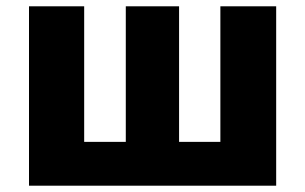

<svg xmlns="http://www.w3.org/2000/svg" viewBox="-20 -589 967 609"><path d="M72 0V-569H247V-139H379V-569H548V-139H679V-569H856V0Z"/></svg>

Font: Source Han Sans CN Heavy
Style: Regular
Weight: 900
Designer: Ryoko NISHIZUKA 西塚涼子 (kana, bopomofo & ideographs); Paul D. Hunt (Latin, Greek & Cyrillic); Sandoll Communications 산돌커뮤니
Foundry: Adobe
Version: Version 2.000;hotconv 1.0.107;makeotfexe 2.5.65593